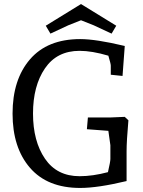

<svg xmlns="http://www.w3.org/2000/svg" viewBox="-20 -913 704 948"><path d="M376 -720Q454 -720 596 -686L585 -538L527 -544V-589Q527 -598 515 -638Q434 -662 373 -662Q261 -662 202 -575.5Q143 -489 143 -352.5Q143 -216 202 -129.5Q261 -43 373 -43Q438 -43 513 -63Q525 -115 525 -128V-196L515 -267L409 -275L414 -333H525L596 -336L614 -319Q605 -216 605 -166V-19Q463 15 376 15Q214 15 128 -84.5Q42 -184 42 -352Q42 -520 128 -620Q214 -720 376 -720ZM380 -893 554 -786 531 -747 443 -788 380 -813 317 -788 229 -747 206 -786Z"/></svg>

Font: Andada SC
Style: Regular
Weight: 400
Designer: Carolina Giovagnoli
Foundry: Carolina Giovagnoli
Version: Version 1.003